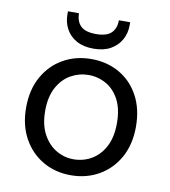

<svg xmlns="http://www.w3.org/2000/svg" viewBox="-81 -773 755 854"><g transform="rotate(10 296.5 -346.0)"><path d="M295 12Q225 12 169 -20.5Q113 -53 80.5 -112Q48 -171 48 -250Q48 -331 81 -390Q114 -449 170.5 -481Q227 -513 297 -513Q368 -513 424 -481Q480 -449 512 -390Q544 -331 544 -250Q544 -171 511.5 -112Q479 -53 422.5 -20.5Q366 12 295 12ZM295 -60Q339 -60 376 -81.5Q413 -103 435.5 -145.5Q458 -188 458 -251Q458 -315 436 -357Q414 -399 377 -420Q340 -441 297 -441Q255 -441 217.5 -420Q180 -399 157 -356.5Q134 -314 134 -251Q134 -188 157 -145.5Q180 -103 216.5 -81.5Q253 -60 295 -60ZM297 -560Q251 -560 220 -577.5Q189 -595 173 -624.5Q157 -654 157 -690V-704H207Q207 -667 228 -646.5Q249 -626 297 -626Q345 -626 366 -646.5Q387 -667 387 -704H438V-690Q438 -654 421.5 -624.5Q405 -595 374 -577.5Q343 -560 297 -560Z"/></g></svg>

Font: DM Sans 17pt
Style: Regular
Weight: 400
Version: Version 4.004;gftools[0.9.30]